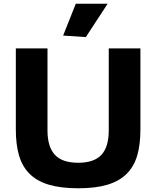

<svg xmlns="http://www.w3.org/2000/svg" viewBox="-20 -1001 839 1031"><path d="M319 -810 387 -981H558L441 -802ZM400 10Q307 10 243 -9Q179 -28 139.5 -67Q100 -106 82.5 -165Q65 -224 65 -305V-741H235V-301Q235 -213 274.5 -170Q314 -127 400 -127Q485 -127 524.5 -169.5Q564 -212 564 -301V-741H734V-305Q734 -224 716.5 -165Q699 -106 659.5 -67Q620 -28 556.5 -9Q493 10 400 10Z"/></svg>

Font: Encode Sans Normal
Style: Bold
Weight: 700
Designer: Pablo Impallari, Andres Torresi
Foundry: Pablo Impallari, Andres Torresi
Version: Version 1.000; ttfautohint (v1.00) -l 8 -r 50 -G 200 -x 14 -